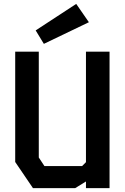

<svg xmlns="http://www.w3.org/2000/svg" viewBox="-20 -965 640 985"><path d="M421 -700V-133L401 -113H208L179 -157V-700H58V-134L149 0H366L421 -34V0H542V-700ZM205 -740 436 -851 371 -945 163 -809Z"/></svg>

Font: Kode Mono
Style: Bold
Weight: 700
Monospace: yes
Designer: Isa Ozler
Foundry: Kadena LLC
Version: Version 1.206;gftools[0.9.28]